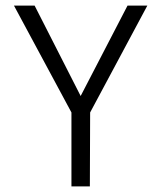

<svg xmlns="http://www.w3.org/2000/svg" viewBox="-20 -668 578 688"><path d="M236 0V-265L30 -648H104L269 -324L437 -648H508L303 -265L302 0Z"/></svg>

Font: Gafata
Style: Regular
Weight: 400
Designer: Lautaro Hourcade
Foundry: Lautaro Hourcade
Version: Version 4.002; ttfautohint (v0.94.20-1c74) -l 7 -r 28 -G 0 -